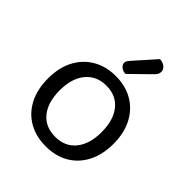

<svg xmlns="http://www.w3.org/2000/svg" viewBox="-195 -808 943 943"><g transform="rotate(45 276.5 -337.0)"><path d="M504 -231Q504 -157 476 -102Q448 -47 397 -17Q346 13 277 13Q208 13 156.5 -17Q105 -47 77 -102Q49 -157 49 -231Q49 -306 77.5 -360.5Q106 -415 157.5 -445Q209 -475 277 -475Q345 -475 396 -445Q447 -415 475.5 -360.5Q504 -306 504 -231ZM277 -409Q210 -409 170.5 -361.5Q131 -314 131 -231Q131 -147 169.5 -100Q208 -53 277 -53Q345 -53 383.5 -100.5Q422 -148 422 -231Q422 -314 383.5 -361.5Q345 -409 277 -409ZM274 -578 371 -687Q393 -686 406.5 -674.5Q420 -663 420 -649Q420 -636 414 -627Q408 -618 394 -605L303 -516Q284 -516 271.5 -526.5Q259 -537 259 -550Q259 -559 264 -565.5Q269 -572 274 -578Z"/></g></svg>

Font: Baloo Paaji 2
Style: Regular
Weight: 400
Designer: Shuchita Grover, Noopur Datye and Ek Type
Foundry: Ek Type
Version: Version 1.700